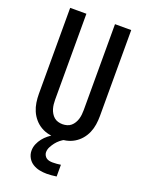

<svg xmlns="http://www.w3.org/2000/svg" viewBox="-175 -817 849 1123"><g transform="rotate(20 250.0 -255.5)"><path d="M250 8Q223 8 196.5 2.5Q170 -3 147 -16.5Q124 -30 106.5 -50.5Q89 -71 78.5 -95.5Q68 -120 64 -146.5Q60 -173 60 -200V-735H161V-200Q161 -186 162.5 -172Q164 -158 168 -144.5Q172 -131 179.5 -118.5Q187 -106 197.5 -97Q208 -88 222 -84Q236 -80 250 -80Q264 -80 278 -84Q292 -88 302.5 -97Q313 -106 320.5 -118.5Q328 -131 332 -144.5Q336 -158 337.5 -172Q339 -186 339 -200V-735H440V-200Q440 -173 436 -146.5Q432 -120 421.5 -95.5Q411 -71 393.5 -50.5Q376 -30 353 -16.5Q330 -3 303.5 2.5Q277 8 250 8ZM263 224Q240 224 217.5 219.5Q195 215 175.5 203Q156 191 144.5 170.5Q133 150 133 127Q133 105 141.5 85Q150 65 163 48.5Q176 32 193 18.5Q210 5 229 -6L233 -8H297V0Q281 8 267.5 19Q254 30 243.5 43.5Q233 57 224.5 73Q216 89 216 107Q216 116 221 125.5Q226 135 234 140.5Q242 146 252 148Q262 150 272 150Q285 150 298 149Q311 148 323 146V219Q308 221 293 222.5Q278 224 263 224Z"/></g></svg>

Font: Iosevka SS04 Semibold
Style: Regular
Weight: 600
Monospace: yes
Designer: Belleve Invis
Foundry: Belleve Invis
Version: Version 19.0.0; ttfautohint (v1.8.4)